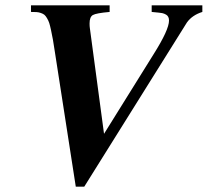

<svg xmlns="http://www.w3.org/2000/svg" viewBox="-20 -682 779 720"><path d="M738.8 -662.1V-637.2Q701.2 -625.5 681.2 -598.1L295.9 18.1H264.2L186 -485.8Q181.6 -515.1 178.5 -533Q175.3 -550.8 171.4 -568.8Q167.5 -586.9 164.6 -595.9Q161.6 -605 156.2 -614Q150.9 -623 146.2 -626.7Q141.6 -630.4 133.3 -633.3Q125 -636.2 116.9 -636.7Q108.9 -637.2 96.2 -637.2V-662.1H391.1V-637.2Q340.8 -632.8 328.4 -625.7Q315.9 -618.7 315.9 -594.2Q315.9 -583 316.9 -577.1L370.1 -180.2L556.2 -479Q613.8 -570.3 613.8 -605Q613.8 -620.6 603 -627Q595.7 -631.3 588.4 -632.8Q581.1 -634.3 548.8 -637.2V-662.1Z"/></svg>

Font: Accordance
Style: Bold-Italic
Weight: 700
Italic angle: -11°
Version: Version 1.2 (build January 31, 2020) Miklal Software Solutio